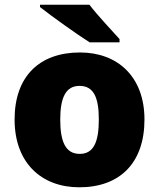

<svg xmlns="http://www.w3.org/2000/svg" viewBox="-20 -786 677 816"><path d="M360 -766H150V-756C198 -718 307 -640 361 -606H488V-620C455 -657 394 -721 360 -766ZM594 -278C594 -461 479 -563 320 -563C147 -563 42 -461 42 -278C42 -93 157 10 317 10C489 10 594 -93 594 -278ZM236 -278C236 -372 260 -421 318 -421C378 -421 400 -372 400 -278C400 -183 378 -132 319 -132C259 -132 236 -183 236 -278Z"/></svg>

Font: Noto Sans Gujarati Black
Style: Regular
Weight: 900
Designer: Jelle Bosma - Monotype Design Team, Universal Thirst
Foundry: Monotype Imaging Inc.
Version: Version 2.106